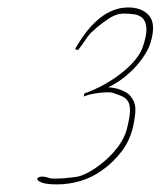

<svg xmlns="http://www.w3.org/2000/svg" viewBox="-20 -484 423 505"><path d="M200.2 -230 202.1 -238.3Q227.5 -247.1 252.4 -260.7Q277.3 -274.4 298.3 -290.8Q319.3 -307.1 335 -325.7Q350.6 -344.2 356.4 -363.3Q366.7 -394.5 365 -411.4Q363.3 -428.2 355 -436.3Q346.7 -444.3 333.5 -446.3Q320.3 -448.2 307.6 -448.2Q286.6 -449.2 263.4 -433.3Q240.2 -417.5 225.6 -403.3Q216.3 -396.5 206.3 -381.3Q196.3 -366.2 185.5 -352.5L177.2 -354.5Q239.3 -464.4 317.4 -464.4Q353.5 -464.4 372.1 -442.9Q390.6 -421.4 376.5 -373.5Q372.6 -359.4 362.5 -342.8Q352.5 -326.2 337.9 -309.8Q323.2 -293.5 304.4 -278.8Q285.6 -264.2 264.6 -254.4Q284.7 -253.4 301 -246.3Q317.4 -239.3 323.2 -231Q334.5 -217.3 335.9 -202.1Q337.4 -187 330.6 -153.3Q322.3 -115.2 300.3 -86.2Q278.3 -57.1 248.5 -36.1Q222.2 -17.1 191.7 -8.1Q161.1 1 130.4 1Q103 1 91.1 -3.4Q79.1 -7.8 78.1 -12.5Q77.1 -17.1 85.7 -19Q94.2 -21 108.4 -16.1Q112.3 -14.2 123 -14.2Q135.3 -14.2 147.7 -15.1Q160.2 -16.1 171.6 -17.6Q183.1 -19 186.5 -20Q202.1 -23.9 221.7 -35.9Q241.2 -47.9 259.8 -64.5Q278.3 -81.1 293 -101.6Q307.6 -122.1 313.5 -144Q321.3 -174.3 321.8 -191.2Q322.3 -208 316.9 -217Q311.5 -226.1 301 -230.7Q290.5 -235.4 275.4 -240.2Q272.5 -241.2 261.2 -241.2Q248.5 -241.2 230.5 -238.3Q212.4 -235.4 200.2 -230Z"/></svg>

Font: ML-NILA06_NewLipi
Style: Regular
Weight: 400
Designer: CLT@C-DIT
Version: Version ML-NILA06_NewLipi 2.